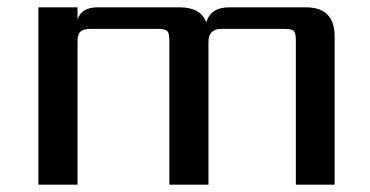

<svg xmlns="http://www.w3.org/2000/svg" viewBox="-20 -505 1011 525"><path d="M607 -485H816Q895 -485 895 -406V0H789V-395Q789 -414 783.5 -420Q778 -426 758 -426H585Q550 -426 550 -390V0H443V-395Q443 -414 437.5 -420Q432 -426 412 -426H227Q208 -426 200 -418.5Q192 -411 192 -392V0H85V-485H192V-452Q203 -485 247 -485H471Q529 -485 544 -444Q556 -485 607 -485Z"/></svg>

Font: Sarpanch Medium
Style: Regular
Weight: 500
Designer: Manushi Parikh (Devanagari and Latin), Jyotish Sonowal (Devanagari)
Foundry: Indian Type Foundry
Version: Version 2.004;PS 1.0;hotconv 1.0.78;makeotf.lib2.5.61930; tt